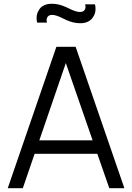

<svg xmlns="http://www.w3.org/2000/svg" viewBox="-20 -998 700 1018"><path d="M177 -878Q174 -889 174 -902Q174 -925 184.5 -941.5Q192.5 -957.5 207.2 -966.2Q222 -975 238.5 -977Q242 -977.5 246.5 -977.8Q251 -978 257.5 -978Q291 -978 330 -960.5L350 -951Q364.5 -944 378.5 -939.2Q392.5 -934.5 403 -934.5Q419 -934.5 426.2 -942.2Q433.5 -950 433.5 -962.5Q433.5 -967.5 431.5 -975H483.5Q486.5 -964.5 486.5 -951Q486.5 -928 476 -911.5Q467.5 -896 453 -887Q438.5 -878 422 -876Q418.5 -875.5 414 -875.2Q409.5 -875 403 -875Q369 -875 330 -892.5L310.5 -902Q296 -909.5 281.8 -914.2Q267.5 -919 257.5 -919Q241.5 -919 234.2 -911Q227 -903 227 -890.5Q227 -885.5 229 -878ZM496 -182.5H163.5L101 0H21L279 -750H381L639.5 0H559.5ZM471 -254 329 -663.5 188.5 -254Z"/></svg>

Font: Russisch Sans
Style: Regular
Weight: 400
Designer: Michael Sharanda (font) & Cristiano Sobral (main changes)
Foundry: Michael Sharanda
Version: Version 2.00;October 25, 2020;FontCreator 13.0.0.2681 64-bit